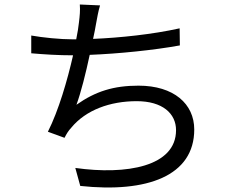

<svg xmlns="http://www.w3.org/2000/svg" viewBox="-20 -802 1040 854"><path d="M779 -676C658 -649 512 -634 394 -629C400 -655 404 -678 407 -695C412 -722 417 -752 425 -778L335 -782C337 -755 335 -733 331 -701C329 -682 325 -656 319 -627H305C246 -627 170 -635 119 -644V-565C176 -560 239 -556 305 -556C280 -446 241 -311 193 -216L267 -189C276 -207 284 -220 297 -234C362 -313 470 -352 588 -352C703 -352 763 -297 763 -223C763 -61 542 -23 315 -55L337 25C635 57 844 -20 844 -226C844 -340 753 -421 596 -421C486 -421 405 -396 320 -336C340 -390 362 -478 379 -558C507 -563 665 -579 780 -600Z"/></svg>

Font: Noto Sans Japanese Regular
Style: Regular
Weight: 400
Designer: Ryoko NISHIZUKA (kana & ideographs); Paul D. Hunt (Latin, Greek & Cyrillic); Wenlong ZHANG (bopomofo); Sandoll Communica
Foundry: Adobe Systems Incorporated
Version: Version 1.000;PS 1;hotconv 1.0.78;makeotf.lib2.5.61930